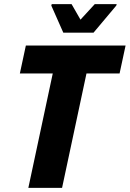

<svg xmlns="http://www.w3.org/2000/svg" viewBox="-20 -908 627 928"><path d="M117 0 235 -553H76L105 -688H587L558 -553H398L280 0ZM286 -750 228 -881 230 -888H326L369 -813L438 -888H544L542 -881L432 -750Z"/></svg>

Font: Saira Semi Condensed
Style: Bold Italic
Weight: 700
Width: 4
Italic angle: -12°
Designer: Hector Gatti with collaboration of the Omnibus-Type team
Foundry: Omnibus-Type
Version: Version 1.001; ttfautohint (v1.8)